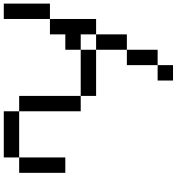

<svg xmlns="http://www.w3.org/2000/svg" viewBox="21 -978 957 1040"><g transform="rotate(90 500.0 -458.5)"><path d="M0 0V-250H83.3V0ZM166.7 -416.7H250V-333.3H166.7V-250H83.3V-500H166.7ZM166.7 -500V-666.7H250V-500ZM916.7 -83.3H833.3V-333.3H916.7ZM333.3 -833.3V-666.7H250V-833.3ZM333.3 -916.7H416.7V-833.3H333.3ZM500 -83.3V-416.7H583.3V-83.3ZM500 -416.7H250V-500H500ZM833.3 -83.3V0H583.3V-83.3Z"/></g></svg>

Font: Galmuri11 Regular
Style: Regular
Weight: 400
Designer: Minseo Lee (Quiple)
Version: Version 2.356;hotconv 1.1.0;makeotfexe 2.6.0 DEVELOPMENT